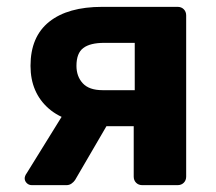

<svg xmlns="http://www.w3.org/2000/svg" viewBox="-20 -540 629 560"><path d="M395 0Q384 0 377 -7Q370 -14 370 -25V-172H279V-177Q175 -177 122 -223.5Q69 -270 69 -348Q69 -433 123.5 -476.5Q178 -520 278 -520H498Q509 -520 516 -513Q523 -506 523 -495V-25Q523 -14 516 -7Q509 0 498 0ZM73 0Q64 0 58 -6Q52 -12 52 -20Q52 -23 53.5 -27Q55 -31 58 -35L167 -211L301 -190L199 -15Q195 -9 188.5 -4.5Q182 0 174 0ZM279 -277H373V-415H284Q243 -415 223 -400Q203 -385 203 -348Q203 -317 221.5 -297Q240 -277 279 -277Z"/></svg>

Font: Rubik SemiBold
Style: Regular
Weight: 600
Designer: Hubert and Fischer
Foundry: Hubert and Fischer
Version: Version 2.300;gftools[0.9.30]